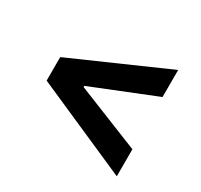

<svg xmlns="http://www.w3.org/2000/svg" viewBox="-123 -733 926 884"><g transform="rotate(30 340.0 -291.5)"><path d="M89.8 -228.3 589.8 -8.2V-152L252.1 -287.6V-294L589.8 -429.7V-573.5L89.8 -353.3Z"/></g></svg>

Font: Margiela Sans
Style: Bold
Weight: 700
Designer: Stefan Endress, Andreas Faust
Version: Version 1.100;FEAKit 1.0